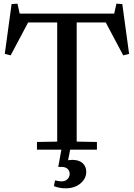

<svg xmlns="http://www.w3.org/2000/svg" viewBox="-20 -814 728 1044"><path d="M43 -792 75 -794 87 -740H601L613 -794L645 -792L682 -521L650 -513L555 -692H397V-44L507 -42V0H181V-42L291 -44V-692H133L38 -513L6 -521ZM365 -18 347 74 299 94 297 92 317 -18ZM449 120Q449 157 417.5 183.5Q386 210 336 210Q303 210 273 198L279 168L281 167Q321 178 340 165.5Q359 153 359 131Q359 114 345.5 102.5Q332 91 299 94L321 64Q362 52 391 56.5Q420 61 434.5 78.5Q449 96 449 120Z"/></svg>

Font: Minipax
Style: Regular
Weight: 400
Designer: Raphaël Ronot
Foundry: Velvetyne Type Foundry
Version: Version 1.000